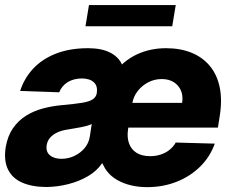

<svg xmlns="http://www.w3.org/2000/svg" viewBox="-28 -748 928 778"><path d="M568.4 10.3Q497.6 10.3 446.5 -19Q395.5 -48.3 381.3 -105.5L426.3 -443.4Q471.2 -501.5 525.6 -527.1Q580.1 -552.7 645 -552.7Q702.6 -552.7 747.8 -534.4Q793 -516.1 822.5 -480.5Q852.1 -444.8 862.5 -393.1Q873 -341.3 861.8 -273.9L855 -231H396L412.1 -331.1H710Q714.4 -359.9 705.1 -381.3Q695.8 -402.8 675.8 -415.3Q655.8 -427.7 627.4 -427.7Q598.1 -427.7 572.8 -414.6Q547.4 -401.4 530 -379.2Q512.7 -356.9 507.8 -328.6L491.2 -226.1Q485.8 -192.9 494.6 -167.7Q503.4 -142.6 525.1 -128.9Q546.9 -115.2 580.6 -115.2Q603 -115.2 622.8 -121.6Q642.6 -127.9 658.4 -140.4Q674.3 -152.8 684.1 -170.4L842.3 -166Q823.2 -112.3 783 -72.8Q742.7 -33.2 687.7 -11.5Q632.8 10.3 568.4 10.3ZM221.2 -104.5Q248.5 -104.5 272.9 -116Q297.4 -127.4 314.5 -147.5Q331.5 -167.5 335.9 -194.3L343.8 -245.6Q336.4 -241.7 325.2 -238.5Q314 -235.4 300.8 -232.7Q287.6 -230 274.4 -228Q261.2 -226.1 249 -223.6Q223.6 -220.2 205.1 -211.7Q186.5 -203.1 175.3 -190.4Q164.1 -177.7 161.1 -159.7Q157.2 -133.3 174.1 -118.9Q190.9 -104.5 221.2 -104.5ZM159.2 9.8Q101.1 9.3 61.3 -8.3Q21.5 -25.9 4.2 -61.8Q-13.2 -97.7 -4.9 -151.4Q2.9 -196.8 24.2 -227.8Q45.4 -258.8 76.7 -278.6Q107.9 -298.3 146.2 -308.6Q184.6 -318.8 226.6 -322.3Q274.4 -326.7 303.5 -331.3Q332.5 -335.9 346.9 -345Q361.3 -354 364.3 -370.6V-373Q368.2 -399.9 352.1 -414.8Q335.9 -429.7 303.7 -430.2Q269.5 -429.7 245.8 -414.8Q222.2 -399.9 211.9 -374L53.7 -379.4Q69.3 -429.2 105.2 -468.5Q141.1 -507.8 197.5 -530.3Q253.9 -552.7 329.6 -552.7Q356.4 -552.7 379.4 -548.1Q402.3 -543.5 421.1 -533.4Q439.9 -523.4 452.9 -508.1Q465.8 -492.7 471.7 -471.2L395 -85.4H384.8Q364.3 -55.2 328.6 -34.2Q293 -13.2 249 -2Q205.1 9.3 159.2 9.8ZM684.1 -727.5 669.9 -641.6H318.4L332.5 -727.5Z"/></svg>

Font: Inter Tight ExtraBold
Style: Italic
Weight: 800
Italic angle: -9.39999°
Designer: Rasmus Andersson
Foundry: rsms
Version: Version 3.004